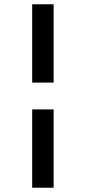

<svg xmlns="http://www.w3.org/2000/svg" viewBox="-20 -719 401 895"><path d="M130 -334V-699H230V-334ZM130 156V-209H230V156Z"/></svg>

Font: Faustina Light ExtraBold
Style: Regular
Weight: 800
Version: Version 1.200